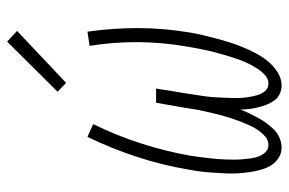

<svg xmlns="http://www.w3.org/2000/svg" viewBox="-156 -648 812 540"><g transform="rotate(-90 250.0 -378.0)"><path d="M280 8Q267 8 255.5 2.5Q244 -3 237 -13Q230 -23 225.5 -34.5Q221 -46 218 -58Q215 -70 213.5 -82.5Q212 -95 212 -108Q207 -95 201 -82.5Q195 -70 188.5 -58Q182 -46 173.5 -34.5Q165 -23 155 -13Q145 -3 131.5 2.5Q118 8 105 8Q90 8 77.5 0.5Q65 -7 57 -18.5Q49 -30 44.5 -44Q40 -58 37.5 -72.5Q35 -87 33.5 -102Q32 -117 32 -132Q32 -147 33 -162Q34 -177 35 -192.5Q36 -208 38 -223Q40 -238 43 -253Q55 -326 78.5 -398Q102 -470 135 -538L171 -522Q139 -457 116.5 -387Q94 -317 82 -248Q80 -235 78.5 -223Q77 -211 75.5 -199Q74 -187 73 -175Q72 -163 71.5 -150.5Q71 -138 71 -126Q71 -114 72 -102.5Q73 -91 74.5 -79Q76 -67 80 -56.5Q84 -46 92 -37.5Q100 -29 112 -29Q126 -29 137 -39Q148 -49 155.5 -60.5Q163 -72 168.5 -84.5Q174 -97 179 -110Q184 -123 188 -135.5Q192 -148 195.5 -161Q199 -174 202 -187Q205 -200 208 -213Q211 -226 213 -239Q215 -252 217 -265L231 -345H271L258 -265Q256 -252 254 -239Q252 -226 250 -213Q248 -200 247 -187Q246 -174 245.5 -161Q245 -148 244.5 -135Q244 -122 244.5 -109.5Q245 -97 247 -84.5Q249 -72 252.5 -60Q256 -48 264 -38.5Q272 -29 285 -29Q298 -29 308.5 -38.5Q319 -48 326.5 -59.5Q334 -71 340 -83Q346 -95 350.5 -107Q355 -119 359 -131.5Q363 -144 366.5 -156.5Q370 -169 373.5 -182Q377 -195 379.5 -207.5Q382 -220 384.5 -232.5Q387 -245 389 -258Q401 -327 401.5 -395.5Q402 -464 391 -532L431 -538Q441 -467 441 -396.5Q441 -326 429 -253Q426 -234 421.5 -215Q417 -196 412 -177Q407 -158 401 -139Q395 -120 387.5 -101.5Q380 -83 370.5 -65Q361 -47 348 -31Q335 -15 317 -3.5Q299 8 280 8ZM287 -598 262 -622 403 -764 433 -736Z"/></g></svg>

Font: Iosevka Slab XLtObl
Style: Regular
Weight: 200
Italic angle: -9°
Monospace: yes
Designer: Belleve Invis
Foundry: Belleve Invis
Version: Version 11.1.1; ttfautohint (v1.8.3)